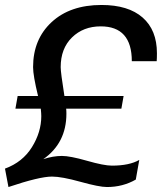

<svg xmlns="http://www.w3.org/2000/svg" viewBox="-24 -742 651 772"><path d="M464 -305H242Q243 -298 243 -285Q243 -167 150 -102Q189 -115 225 -115Q258 -115 326 -95.5Q394 -76 426 -76Q496 -76 536 -99L522 -20Q470 10 406 10Q375 10 299.5 -11Q224 -32 185 -32Q135 -32 10 10L-4 -64Q67 -90 104.5 -150.5Q142 -211 142 -275Q142 -285 140 -305H38L47 -356H129Q109 -438 109 -472Q109 -584 183.5 -653Q258 -722 384 -722Q492 -722 549.5 -671.5Q607 -621 607 -528Q607 -507 606 -496H506Q506 -636 381 -636Q311 -636 265.5 -591.5Q220 -547 220 -472Q220 -451 235 -356H473Z"/></svg>

Font: Creato Display Medium
Style: Italic
Weight: 500
Italic angle: -10°
Version: Version 1.000